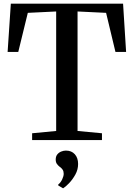

<svg xmlns="http://www.w3.org/2000/svg" viewBox="-20 -763 728 1046"><path d="M286 -49.5V-700.5L131.5 -693L79.5 -480H21.5L39 -743H650.5L667 -480H609L558 -693L402.5 -700.5V-49.5L535.5 -37V0H155V-37ZM405.5 130.5Q405.5 161 390.5 188Q375.5 215 356.5 234.8Q337.5 254.5 324.5 262.5H323L297.5 247.5L297 242.5Q310.5 232 318.8 214.2Q327 196.5 327 184Q327 170.5 321.5 161.8Q316 153 305 145.5Q296.5 139 290 130Q283.5 121 283.5 106Q283.5 89 292.2 78.2Q301 67.5 313.8 62.5Q326.5 57.5 337.5 57.5H340.5Q369.5 57.5 387.5 77.2Q405.5 97 405.5 130.5Z"/></svg>

Font: Merriweather 72pt Medium
Style: Regular
Weight: 500
Version: Version 2.100